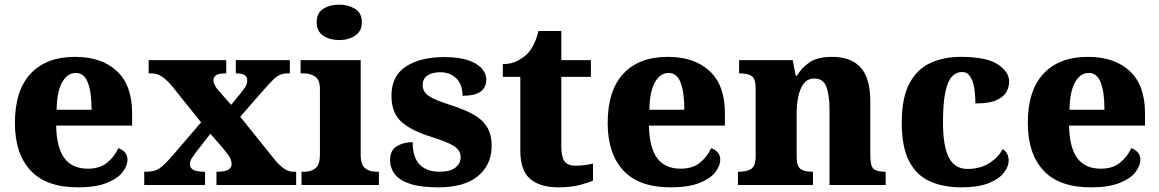

<svg xmlns="http://www.w3.org/2000/svg" viewBox="-20 -794 4973 824"><path d="M314 10Q178 10 111 -62.5Q44 -135 44 -266Q44 -406 111.5 -478Q179 -550 302 -550Q416 -550 481.5 -489Q547 -428 547 -309V-255H221Q223 -159 257 -114.5Q291 -70 357 -70Q408 -70 439.5 -95.5Q471 -121 488 -158Q504 -153 515.5 -140.5Q527 -128 527 -110Q527 -82 505.5 -54.5Q484 -27 437 -8.5Q390 10 314 10ZM373 -323Q373 -398 357 -439.5Q341 -481 306 -481Q269 -481 246.5 -440.5Q224 -400 223 -323Z M599 0V-57H608Q644 -57 664.5 -71.5Q685 -86 716 -121L843 -269L717 -426Q695 -452 674.5 -465.5Q654 -479 631 -479H618V-536H951V-479H948Q917 -479 906.5 -470.5Q896 -462 896 -450Q896 -430 919 -404L972 -344L1013 -394Q1025 -409 1033 -421.5Q1041 -434 1041 -448Q1041 -466 1028.5 -472.5Q1016 -479 995 -479H992V-536H1224V-479H1215Q1196 -479 1182 -473Q1168 -467 1153 -452.5Q1138 -438 1116 -413L1011 -293L1158 -110Q1181 -82 1200.5 -69.5Q1220 -57 1238 -57H1251V0H909V-57H914Q974 -57 974 -90Q974 -102 967.5 -116Q961 -130 936 -159L883 -220L819 -138Q810 -126 802.5 -114Q795 -102 795 -90Q795 -74 809 -65.5Q823 -57 856 -57H860V0Z M1436 -622Q1395 -622 1367 -641Q1339 -660 1339 -698Q1339 -738 1367 -756Q1395 -774 1436 -774Q1475 -774 1504 -756Q1533 -738 1533 -698Q1533 -660 1504 -641Q1475 -622 1436 -622ZM1274 0V-57H1286Q1316 -57 1334.5 -72.5Q1353 -88 1353 -130V-412Q1353 -450 1333.5 -464.5Q1314 -479 1286 -479H1270V-536H1528V-128Q1528 -87 1547 -72Q1566 -57 1595 -57H1606V0Z M1862 10Q1784 10 1738.5 -5.5Q1693 -21 1673.5 -47.5Q1654 -74 1654 -107Q1654 -149 1683 -166.5Q1712 -184 1751 -184Q1751 -118 1781.5 -87.5Q1812 -57 1865 -57Q1914 -57 1935.5 -75.5Q1957 -94 1957 -119Q1957 -149 1928.5 -167Q1900 -185 1836 -205Q1747 -232 1703.5 -270.5Q1660 -309 1660 -383Q1660 -468 1722 -508.5Q1784 -549 1886 -549Q1951 -549 1990.5 -535Q2030 -521 2048.5 -499Q2067 -477 2067 -453Q2067 -419 2042.5 -401Q2018 -383 1965 -383Q1965 -432 1938 -458Q1911 -484 1870 -484Q1835 -484 1814.5 -470Q1794 -456 1794 -430Q1794 -400 1819.5 -382.5Q1845 -365 1914 -343Q1968 -326 2007.5 -305Q2047 -284 2068.5 -251.5Q2090 -219 2090 -169Q2090 -87 2031.5 -38.5Q1973 10 1862 10Z M2376 10Q2299 10 2256 -25.5Q2213 -61 2213 -149V-464H2138V-519Q2176 -519 2203 -534Q2230 -549 2245 -565Q2259 -580 2271 -604Q2283 -628 2291 -661H2389V-536H2516V-464H2389V-165Q2389 -122 2402 -102.5Q2415 -83 2451 -83Q2471 -83 2490 -85.5Q2509 -88 2525 -92V-19Q2508 -11 2469.5 -0.5Q2431 10 2376 10Z M2858 10Q2722 10 2655 -62.5Q2588 -135 2588 -266Q2588 -406 2655.5 -478Q2723 -550 2846 -550Q2960 -550 3025.5 -489Q3091 -428 3091 -309V-255H2765Q2767 -159 2801 -114.5Q2835 -70 2901 -70Q2952 -70 2983.5 -95.5Q3015 -121 3032 -158Q3048 -153 3059.5 -140.5Q3071 -128 3071 -110Q3071 -82 3049.5 -54.5Q3028 -27 2981 -8.5Q2934 10 2858 10ZM2917 -323Q2917 -398 2901 -439.5Q2885 -481 2850 -481Q2813 -481 2790.5 -440.5Q2768 -400 2767 -323Z M3147 0V-57H3151Q3185 -57 3204 -69Q3223 -81 3223 -125V-415Q3223 -456 3206 -467.5Q3189 -479 3156 -479H3152V-536H3382L3395 -469H3400Q3421 -504 3455 -527Q3489 -550 3552 -550Q3632 -550 3673.5 -504.5Q3715 -459 3715 -358V-128Q3715 -82 3729 -69.5Q3743 -57 3777 -57H3781V0H3540V-322Q3540 -386 3526.5 -421.5Q3513 -457 3475 -457Q3446 -457 3429.5 -435.5Q3413 -414 3406 -379.5Q3399 -345 3399 -305V-122Q3399 -81 3415.5 -69Q3432 -57 3465 -57H3469V0Z M4106 10Q4029 10 3971.5 -15.5Q3914 -41 3882 -101.5Q3850 -162 3850 -267Q3850 -375 3883.5 -437Q3917 -499 3974.5 -524.5Q4032 -550 4103 -550Q4214 -550 4262.5 -517.5Q4311 -485 4311 -444Q4311 -423 4300.5 -401.5Q4290 -380 4258.5 -365Q4227 -350 4166 -350Q4166 -386 4161 -416.5Q4156 -447 4143.5 -466Q4131 -485 4109 -485Q4084 -485 4065.5 -465.5Q4047 -446 4037 -398.5Q4027 -351 4027 -268Q4027 -168 4052 -118.5Q4077 -69 4132 -69Q4187 -69 4226 -94Q4265 -119 4283 -154Q4297 -146 4303 -132.5Q4309 -119 4309 -105Q4309 -80 4288.5 -53Q4268 -26 4223 -8Q4178 10 4106 10Z M4661 10Q4525 10 4458 -62.5Q4391 -135 4391 -266Q4391 -406 4458.5 -478Q4526 -550 4649 -550Q4763 -550 4828.5 -489Q4894 -428 4894 -309V-255H4568Q4570 -159 4604 -114.5Q4638 -70 4704 -70Q4755 -70 4786.5 -95.5Q4818 -121 4835 -158Q4851 -153 4862.5 -140.5Q4874 -128 4874 -110Q4874 -82 4852.5 -54.5Q4831 -27 4784 -8.5Q4737 10 4661 10ZM4720 -323Q4720 -398 4704 -439.5Q4688 -481 4653 -481Q4616 -481 4593.5 -440.5Q4571 -400 4570 -323Z"/></svg>

Font: Noto Serif ExtraBold
Style: Regular
Weight: 800
Designer: Monotype Design Team
Foundry: Monotype Imaging Inc.
Version: Version 2.014